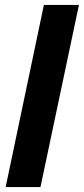

<svg xmlns="http://www.w3.org/2000/svg" viewBox="-20 -763 342 783"><path d="M3 0 159 -743H302L145 0Z"/></svg>

Font: Saira SemiCondensed
Style: Bold Italic
Weight: 700
Width: 4
Italic angle: -12°
Designer: Hector Gatti with collaboration of the Omnibus-Type team
Foundry: Omnibus-Type
Version: Version 1.101